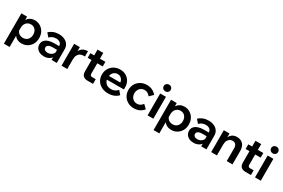

<svg xmlns="http://www.w3.org/2000/svg" viewBox="134 -2187 5643 3823"><g transform="rotate(30 2955.5 -275.5)"><path d="M190 194H58V-503H189V-347H161Q168 -396 194.5 -435Q221 -474 264 -496.5Q307 -519 362 -519Q431 -519 488 -485Q545 -451 578.5 -391Q612 -331 612 -251Q612 -172 578 -112Q544 -52 487 -18Q430 16 359 16Q294 16 247 -12Q200 -40 176 -87.5Q152 -135 155 -192L183 -210Q188 -176 208 -149.5Q228 -123 259.5 -108.5Q291 -94 328 -94Q372 -94 405 -114Q438 -134 456.5 -170Q475 -206 475 -251Q475 -298 457.5 -333.5Q440 -369 408.5 -389Q377 -409 334 -409Q292 -409 259.5 -389Q227 -369 208.5 -333.5Q190 -298 190 -248Z M1162 0H1042V-101L1036 -117V-306Q1036 -359 1002 -388Q968 -417 909 -417Q866 -417 828.5 -400.5Q791 -384 763 -354L694 -434Q734 -474 791 -496.5Q848 -519 915 -519Q988 -519 1044 -494Q1100 -469 1131 -422.5Q1162 -376 1162 -309ZM871 16Q813 16 769 -5Q725 -26 700.5 -63Q676 -100 676 -149Q676 -201 706 -237.5Q736 -274 791.5 -294Q847 -314 920 -314H1049V-228H930Q876 -228 843 -209Q810 -190 810 -154Q810 -121 835.5 -102Q861 -83 902 -83Q941 -83 973 -99.5Q1005 -116 1025 -145Q1045 -174 1048 -211L1086 -193Q1086 -131 1059 -84Q1032 -37 983.5 -10.5Q935 16 871 16Z M1584 -512V-392H1557Q1510 -392 1476 -373.5Q1442 -355 1422.5 -316Q1403 -277 1403 -215V0H1271V-503H1402V-340H1386Q1395 -407 1423.5 -444Q1452 -481 1490.5 -496.5Q1529 -512 1566 -512Z M1995 0H1869Q1801 0 1766.5 -34.5Q1732 -69 1732 -137V-636H1864V-160Q1864 -133 1876 -120.5Q1888 -108 1914 -108H1995ZM1989 -397H1644V-503H1989Z M2507 -157 2577 -76Q2539 -33 2479.5 -8.5Q2420 16 2348 16Q2261 16 2195 -18Q2129 -52 2092 -112Q2055 -172 2055 -251Q2055 -330 2090.5 -390.5Q2126 -451 2187.5 -485Q2249 -519 2326 -519Q2401 -519 2459.5 -485.5Q2518 -452 2551 -393Q2584 -334 2584 -256V-250H2455V-264Q2455 -310 2438.5 -344Q2422 -378 2393.5 -397Q2365 -416 2326 -416Q2285 -416 2254 -396.5Q2223 -377 2205.5 -340.5Q2188 -304 2188 -254Q2188 -201 2209.5 -163.5Q2231 -126 2268.5 -106.5Q2306 -87 2355 -87Q2445 -87 2507 -157ZM2584 -211H2140V-295H2568L2584 -256Z M3077 -166 3159 -86Q3120 -37 3064.5 -10.5Q3009 16 2938 16Q2860 16 2798 -18.5Q2736 -53 2700.5 -113.5Q2665 -174 2665 -251Q2665 -329 2701 -389.5Q2737 -450 2799.5 -484.5Q2862 -519 2941 -519Q3010 -519 3065 -492.5Q3120 -466 3159 -418L3077 -337Q3056 -369 3023.5 -389Q2991 -409 2948 -409Q2905 -409 2872 -389Q2839 -369 2820 -333Q2801 -297 2801 -251Q2801 -206 2820 -170Q2839 -134 2872 -114Q2905 -94 2948 -94Q2992 -94 3024 -114Q3056 -134 3077 -166Z M3382 0H3250V-503H3382ZM3316 -590Q3283 -590 3259.5 -612.5Q3236 -635 3236 -667Q3236 -701 3259.5 -723Q3283 -745 3316 -745Q3350 -745 3373 -722.5Q3396 -700 3396 -667Q3396 -635 3373 -612.5Q3350 -590 3316 -590Z M3631 194H3499V-503H3630V-347H3602Q3609 -396 3635.5 -435Q3662 -474 3705 -496.5Q3748 -519 3803 -519Q3872 -519 3929 -485Q3986 -451 4019.5 -391Q4053 -331 4053 -251Q4053 -172 4019 -112Q3985 -52 3928 -18Q3871 16 3800 16Q3735 16 3688 -12Q3641 -40 3617 -87.5Q3593 -135 3596 -192L3624 -210Q3629 -176 3649 -149.5Q3669 -123 3700.5 -108.5Q3732 -94 3769 -94Q3813 -94 3846 -114Q3879 -134 3897.5 -170Q3916 -206 3916 -251Q3916 -298 3898.5 -333.5Q3881 -369 3849.5 -389Q3818 -409 3775 -409Q3733 -409 3700.5 -389Q3668 -369 3649.5 -333.5Q3631 -298 3631 -248Z M4603 0H4483V-101L4477 -117V-306Q4477 -359 4443 -388Q4409 -417 4350 -417Q4307 -417 4269.5 -400.5Q4232 -384 4204 -354L4135 -434Q4175 -474 4232 -496.5Q4289 -519 4356 -519Q4429 -519 4485 -494Q4541 -469 4572 -422.5Q4603 -376 4603 -309ZM4312 16Q4254 16 4210 -5Q4166 -26 4141.5 -63Q4117 -100 4117 -149Q4117 -201 4147 -237.5Q4177 -274 4232.5 -294Q4288 -314 4361 -314H4490V-228H4371Q4317 -228 4284 -209Q4251 -190 4251 -154Q4251 -121 4276.5 -102Q4302 -83 4343 -83Q4382 -83 4414 -99.5Q4446 -116 4466 -145Q4486 -174 4489 -211L4527 -193Q4527 -131 4500 -84Q4473 -37 4424.5 -10.5Q4376 16 4312 16Z M5202 0H5070V-291Q5070 -350 5043 -379.5Q5016 -409 4970 -409Q4938 -409 4909 -392Q4880 -375 4862 -339Q4844 -303 4844 -244V0H4712V-503H4843V-347H4827Q4836 -414 4864.5 -451.5Q4893 -489 4931.5 -504Q4970 -519 5008 -519Q5098 -519 5150 -464Q5202 -409 5202 -304Z M5626 0H5500Q5432 0 5397.5 -34.5Q5363 -69 5363 -137V-636H5495V-160Q5495 -133 5507 -120.5Q5519 -108 5545 -108H5626ZM5620 -397H5275V-503H5620Z M5852 0H5720V-503H5852ZM5786 -590Q5753 -590 5729.5 -612.5Q5706 -635 5706 -667Q5706 -701 5729.5 -723Q5753 -745 5786 -745Q5820 -745 5843 -722.5Q5866 -700 5866 -667Q5866 -635 5843 -612.5Q5820 -590 5786 -590Z"/></g></svg>

Font: Wix Madefor Display
Style: Bold
Weight: 700
Designer: Dalton Maag Ltd
Foundry: Dalton Maag Ltd
Version: Version 3.100